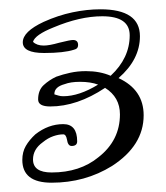

<svg xmlns="http://www.w3.org/2000/svg" viewBox="-20 -662 357 413"><path d="M91 -269Q28 -269 28 -318Q28 -335 35.5 -348Q43 -361 56 -373Q84 -395 116 -395Q146 -395 146 -358Q146 -348 134 -348Q126 -348 124 -362Q122 -373 116 -373Q106 -373 94.5 -369Q83 -365 72 -356Q51 -341 51 -319Q51 -291 91 -291Q152 -291 192 -324Q238 -360 238 -416Q238 -453 206 -473Q146 -433 88 -433Q62 -433 62 -448Q62 -468 74 -479Q86 -490 101 -497Q115 -502 131 -505.5Q147 -509 165 -509Q195 -509 218 -499Q259 -537 259 -586Q259 -627 200 -627Q152 -627 95 -603Q55 -587 51 -572Q59 -564 74 -564Q86 -564 107 -570Q131 -576 137 -576Q148 -576 148 -565Q148 -557 139 -555Q117 -548 75 -548Q29 -548 29 -571Q29 -594 74 -615Q105 -629 136 -635.5Q167 -642 196 -642Q281 -642 281 -584Q281 -534 235 -494Q289 -469 289 -414Q289 -349 221 -305Q163 -269 91 -269ZM116 -455Q150 -455 191 -480Q175 -486 152 -486Q132 -486 119 -481Q97 -475 97 -460V-459Q101 -458 105.5 -456.5Q110 -455 116 -455Z"/></svg>

Font: Ole
Style: Regular
Weight: 400
Designer: Robert E. Leuschke
Foundry: Robert E. Leuschke
Version: Version 1.010; ttfautohint (v1.8.3)